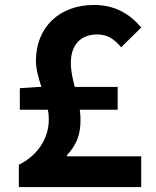

<svg xmlns="http://www.w3.org/2000/svg" viewBox="-20 -755 629 775"><path d="M250 -128C289 -171 305 -210 305 -271C305 -285 304 -299 302 -312H455V-404H282C273 -437 266 -469 266 -501C266 -576 307 -616 373 -616C413 -616 442 -597 469 -564L550 -644C502 -701 442 -735 359 -735C223 -735 125 -648 125 -509C125 -475 136 -440 147 -404H136L60 -399V-312H173C176 -299 177 -285 177 -272C177 -191 126 -124 56 -90V0H550V-124H250Z"/></svg>

Font: Noto Sans Mono CJK JP Bold
Style: Regular
Weight: 700
Designer: Ryoko NISHIZUKA (kana & ideographs); Paul D. Hunt (Latin, Greek & Cyrillic); Wenlong ZHANG (bopomofo); Sandoll Communica
Foundry: Adobe Systems Incorporated
Version: Version 1.004;PS 1.004;hotconv 1.0.82;makeotf.lib2.5.63406